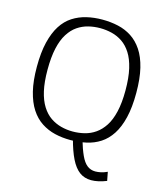

<svg xmlns="http://www.w3.org/2000/svg" viewBox="-131 -808 950 1109"><g transform="rotate(15 344.0 -253.5)"><path d="M410 -12Q426 43 442.5 79Q459 115 480 131.5Q501 148 529 148Q545 148 563 144Q581 140 600 131L610 183Q585 193 562 198Q539 203 519 203Q478 203 448.5 181Q419 159 396.5 113.5Q374 68 356 -1ZM343 -41Q379 -41 413.5 -49.5Q448 -58 477.5 -78.5Q507 -99 529.5 -133.5Q552 -168 564.5 -221.5Q577 -275 577 -349Q577 -425 564.5 -478.5Q552 -532 529.5 -567Q507 -602 477.5 -622Q448 -642 413.5 -650.5Q379 -659 343 -659Q307 -659 273 -650.5Q239 -642 209.5 -622Q180 -602 157.5 -566.5Q135 -531 123 -477.5Q111 -424 111 -349Q111 -275 123 -222.5Q135 -170 157.5 -134.5Q180 -99 209.5 -79Q239 -59 273 -50Q307 -41 343 -41ZM343 10Q294 10 250 -0.5Q206 -11 168.5 -35.5Q131 -60 104 -101.5Q77 -143 62 -204Q47 -265 47 -349Q47 -435 62 -496.5Q77 -558 103.5 -599.5Q130 -641 167.5 -665Q205 -689 249.5 -699.5Q294 -710 343 -710Q393 -710 437.5 -700Q482 -690 519 -666Q556 -642 583.5 -601Q611 -560 626 -498.5Q641 -437 641 -351Q641 -265 626 -203Q611 -141 584 -99.5Q557 -58 520 -34Q483 -10 438 0Q393 10 343 10Z"/></g></svg>

Font: Georama ExtraCondensed Thin Light
Style: Regular
Weight: 300
Version: Version 1.001